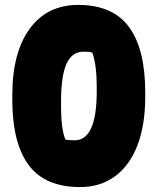

<svg xmlns="http://www.w3.org/2000/svg" viewBox="-20 -740 640 780"><path d="M298 -720Q438 -720 504 -630.5Q570 -541 570 -365V-346Q570 -232 538.5 -150Q507 -68 447.5 -24Q388 20 305 20Q163 20 96.5 -69.5Q30 -159 30 -335V-354Q30 -526 100.5 -623Q171 -720 298 -720ZM228 -317Q228 -257 233 -223.5Q238 -190 246 -173Q256 -171 264.5 -170.5Q273 -170 283 -170Q373 -170 373 -369V-382Q373 -435 368 -470Q363 -505 355 -526Q347 -529 338.5 -529.5Q330 -530 319 -530Q273 -530 250.5 -481.5Q228 -433 228 -326Z"/></svg>

Font: Recursive Mn Csl St Blk
Style: Regular
Weight: 900
Monospace: yes
Version: Version 1.079;hotconv 1.0.112;makeotfexe 2.5.65598; ttfautoh